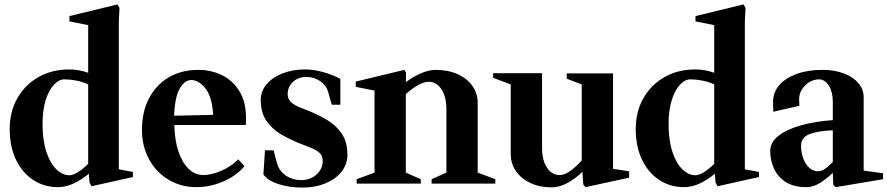

<svg xmlns="http://www.w3.org/2000/svg" viewBox="-20 -833 4026 871"><path d="M395 12 386 -5 383 -45Q352 -19 316 -1.5Q280 16 243 16Q181 16 131.5 -16Q82 -48 53 -107.5Q24 -167 24 -248Q24 -326 58.5 -387Q93 -448 154 -483Q215 -518 295 -518Q337 -518 380 -503V-719L295 -736V-760L513 -813L522 -797L519 -734V-65L583 -53V-30ZM295 -38Q311 -38 333.5 -52Q356 -66 380 -90V-450Q355 -462 326 -467.5Q297 -473 272 -473Q247 -473 224 -448Q201 -423 187 -377.5Q173 -332 173 -271Q173 -197 190 -145Q207 -93 235 -65.5Q263 -38 295 -38Z M872 16Q801 16 745 -17.5Q689 -51 656.5 -110Q624 -169 624 -244Q624 -325 655.5 -386Q687 -447 744.5 -481.5Q802 -516 880 -516Q939 -516 988 -491.5Q1037 -467 1066.5 -418.5Q1096 -370 1096 -299Q1096 -292 1096 -283Q1096 -274 1095 -266H771Q772 -199 789 -147.5Q806 -96 835 -67.5Q864 -39 902 -39Q940 -39 984.5 -58.5Q1029 -78 1061 -110L1089 -79Q1066 -51 1031 -29.5Q996 -8 954.5 4Q913 16 872 16ZM848 -470Q818 -470 795.5 -431.5Q773 -393 770 -308L947 -312Q942 -395 911.5 -432.5Q881 -470 848 -470Z M1352 18Q1291 18 1241.5 1.5Q1192 -15 1175 -42L1182 -151H1221L1236 -95Q1245 -59 1275.5 -37.5Q1306 -16 1346 -16Q1388 -16 1416 -41.5Q1444 -67 1444 -104Q1444 -127 1428.5 -140.5Q1413 -154 1388 -163.5Q1363 -173 1336 -184Q1296 -200 1256 -223Q1216 -246 1189.5 -283.5Q1163 -321 1163 -380Q1163 -420 1189.5 -451Q1216 -482 1261.5 -500Q1307 -518 1364 -518Q1403 -518 1447.5 -505.5Q1492 -493 1524 -475V-358H1485L1469 -415Q1460 -446 1432.5 -465Q1405 -484 1370 -484Q1333 -484 1309 -461.5Q1285 -439 1285 -406Q1285 -384 1300 -370Q1315 -356 1339 -346.5Q1363 -337 1390 -326Q1428 -310 1466.5 -287Q1505 -264 1530.5 -226.5Q1556 -189 1556 -130Q1556 -87 1529 -53.5Q1502 -20 1456 -1Q1410 18 1352 18Z M1598 0V-20L1679 -50V-422L1594 -439V-463L1814 -516L1822 -504L1821 -460Q1852 -484 1888.5 -500Q1925 -516 1956 -516Q2012 -516 2055 -497Q2098 -478 2122.5 -444Q2147 -410 2147 -366V-50L2227 -20V0H1938V-20L2005 -50V-338Q2005 -394 1982.5 -428Q1960 -462 1925 -462Q1902 -462 1874 -445.5Q1846 -429 1821 -406V-50L1889 -20V0Z M2483 17Q2429 17 2387 -2.5Q2345 -22 2321 -56Q2297 -90 2297 -134V-450L2217 -480V-501H2439V-162Q2439 -107 2461 -73Q2483 -39 2520 -39Q2542 -39 2569 -59Q2596 -79 2619 -105V-450L2551 -476V-500H2761V-67L2834 -56V-27L2636 16L2626 4L2622 -54Q2595 -26 2557 -4.5Q2519 17 2483 17Z M3235 12 3226 -5 3223 -45Q3192 -19 3156 -1.5Q3120 16 3083 16Q3021 16 2971.5 -16Q2922 -48 2893 -107.5Q2864 -167 2864 -248Q2864 -326 2898.5 -387Q2933 -448 2994 -483Q3055 -518 3135 -518Q3177 -518 3220 -503V-719L3135 -736V-760L3353 -813L3362 -797L3359 -734V-65L3423 -53V-30ZM3135 -38Q3151 -38 3173.5 -52Q3196 -66 3220 -90V-450Q3195 -462 3166 -467.5Q3137 -473 3112 -473Q3087 -473 3064 -448Q3041 -423 3027 -377.5Q3013 -332 3013 -271Q3013 -197 3030 -145Q3047 -93 3075 -65.5Q3103 -38 3135 -38Z M3638 16Q3580 16 3544 -7.5Q3508 -31 3491 -68.5Q3474 -106 3474 -147Q3474 -189 3513.5 -218.5Q3553 -248 3617.5 -265.5Q3682 -283 3758 -288V-371Q3758 -416 3740 -444.5Q3722 -473 3695 -473Q3673 -473 3652.5 -461Q3632 -449 3619 -429Q3606 -409 3605 -385Q3606 -373 3606 -365Q3606 -357 3606 -353L3488 -326Q3488 -334 3487.5 -346Q3487 -358 3487 -371Q3487 -414 3515 -446.5Q3543 -479 3593.5 -497.5Q3644 -516 3711 -516Q3766 -516 3808 -500Q3850 -484 3874 -456Q3898 -428 3898 -391V-59L3986 -47V-20L3771 16L3760 5L3758 -49Q3731 -23 3700.5 -3.5Q3670 16 3638 16ZM3690 -56Q3706 -56 3722.5 -67Q3739 -78 3758 -98V-242Q3688 -239 3651 -224Q3614 -209 3614 -172Q3614 -142 3623.5 -115.5Q3633 -89 3650.5 -72.5Q3668 -56 3690 -56Z"/></svg>

Font: Wittgenstein
Style: Bold
Weight: 700
Designer: Jörg Drees
Foundry: Jörg Drees
Version: Version 1.303; ttfautohint (v1.8.4.7-5d5b)